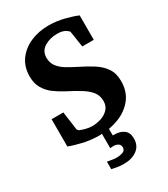

<svg xmlns="http://www.w3.org/2000/svg" viewBox="-221 -787 978 1118"><g transform="rotate(-30 268.0 -228.0)"><path d="M499 -195.8Q499 -125.5 461.7 -78.4Q424.3 -31.2 363.5 -7.6Q302.7 16.1 231.9 16.1Q175.3 16.1 120.8 3.2Q66.4 -9.8 37.1 -22V-205.1H116.2L132.8 -84Q133.8 -78.1 138.9 -73.5Q144 -68.8 146 -68.8Q158.7 -63.5 180.4 -57.6Q202.1 -51.8 223.1 -51.8Q252.9 -51.8 282.5 -61.3Q312 -70.8 332 -91.8Q352.1 -112.8 352.1 -146Q352.1 -181.2 333.5 -206.5Q314.9 -231.9 278.3 -255.1Q241.7 -278.3 187 -306.2Q151.4 -324.7 120.4 -347.9Q89.4 -371.1 70.1 -404.1Q50.8 -437 50.8 -483.9Q50.8 -548.8 84.2 -594.2Q117.7 -639.6 172.6 -663.3Q227.5 -687 292 -687Q348.1 -687 400.4 -673.3Q452.6 -659.7 481 -647V-482.9H403.8L387.2 -589.8Q386.7 -592.8 382.1 -596.9Q377.4 -601.1 373 -604Q367.7 -609.4 352.1 -614.7Q336.4 -620.1 313 -620.1Q263.7 -620.1 226.8 -597.2Q189.9 -574.2 189.9 -529.8Q189.9 -494.6 209 -470Q228 -445.3 259 -427Q290 -408.7 325.2 -391.1Q370.6 -368.7 410.4 -343.8Q450.2 -318.8 474.6 -283.7Q499 -248.5 499 -195.8ZM396.5 130.9Q396.5 179.7 361.6 205.3Q326.7 231 273.4 231Q242.7 231 217.5 225.6Q192.4 220.2 192.4 220.2V169.9Q192.4 169.9 203.1 171.9Q213.9 173.8 228.8 176Q243.7 178.2 255.4 178.2Q274.9 178.2 294.7 171.6Q314.5 165 314.5 144Q314.5 126 301 117.9Q287.6 109.9 270.5 109.9Q265.1 109.9 256.8 110.8Q248.5 111.8 248.5 111.8V-25.4H298.3V54.2Q298.3 54.2 301.5 54.7Q304.7 55.2 312.5 55.2Q347.2 55.2 371.8 73.2Q396.5 91.3 396.5 130.9Z"/></g></svg>

Font: Charis
Style: Bold
Weight: 700
Designer: Walt Agee, Miriam Martin, Annie Olsen, Victor Gaultney, Lorna Priest, Alan Ward, Bob Hallissy, Martin Hosken, Sharon Cor
Foundry: SIL Global
Version: Version 7.000